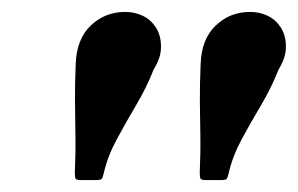

<svg xmlns="http://www.w3.org/2000/svg" viewBox="-20 -784 500 322"><path d="M447 -667Q453 -677 456.2 -686.2Q459.5 -695.5 459.5 -706Q459.5 -724.5 451 -737.8Q442.5 -751 429 -757.5Q415.5 -764 399.5 -764Q365.5 -764 341.8 -741.2Q318 -718.5 316.5 -677Q315 -642.5 315.2 -614Q315.5 -585.5 316 -557Q316.5 -528.5 315 -494.5Q315 -487.5 316 -484.8Q317 -482 325.5 -482H351Q359 -482 360.5 -484.5Q362 -487 363.5 -493.5Q370 -522 385.2 -550.2Q400.5 -578.5 417.8 -607.5Q435 -636.5 447 -667ZM237.5 -667Q243.5 -677 246.8 -686.2Q250 -695.5 250 -706Q250 -724.5 241.5 -737.8Q233 -751 219.5 -757.5Q206 -764 190 -764Q156 -764 132.2 -741.2Q108.5 -718.5 107 -677Q105.5 -642.5 105.8 -614Q106 -585.5 106.5 -557Q107 -528.5 105.5 -494.5Q105.5 -487.5 106.5 -484.8Q107.5 -482 116 -482H141.5Q149.5 -482 151 -484.5Q152.5 -487 154 -493.5Q160.5 -522 175.8 -550.2Q191 -578.5 208.2 -607.5Q225.5 -636.5 237.5 -667Z"/></svg>

Font: Besley SemiBold
Style: Italic
Weight: 600
Italic angle: -13°
Designer: Owen Earl
Foundry: indestructible type*
Version: Version 2.001